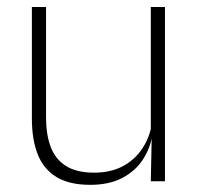

<svg xmlns="http://www.w3.org/2000/svg" viewBox="-20 -506 556 536"><path d="M108.5 -486.5V-178.5Q108.5 -130.5 121.5 -96Q134.5 -61.5 164 -42.8Q193.5 -24 243 -24Q289 -24 322.8 -42Q356.5 -60 377.2 -91.2Q398 -122.5 404.5 -162.5L415.5 -130.5H405.5Q400 -93 379 -60.8Q358 -28.5 321.2 -9.2Q284.5 10 232 10Q173 10 137 -12.2Q101 -34.5 85 -75.8Q69 -117 69 -175V-486.5ZM440.5 -486.5V0H401L403.5 -123.5L401 -125.5V-486.5Z"/></svg>

Font: Anek Odia ExtraLight
Style: Regular
Weight: 250
Designer: Yesha Goshar & Mahesh Sahu (Odia), Yesha Goshar (Latin)
Foundry: Ek Type
Version: Version 1.003